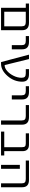

<svg xmlns="http://www.w3.org/2000/svg" viewBox="1486 -2046 560 3571"><g transform="rotate(90 1765.5 -260.0)"><path d="M468.8 -384.8Q468.8 -425.8 450.2 -442.9Q431.6 -460 387.7 -460H198.2V-59.6H468.8ZM198.2 0H125V-460H44.9V-519.5H403.3Q541 -519.5 541 -394.5V0Z M650.4 -460V-519.5H758.8Q896.5 -519.5 896.5 -394.5V-200.2H819.3V-384.8Q819.3 -425.8 800.3 -442.9Q781.2 -460 737.3 -460Z M1199.2 -67.4Q1245.1 -67.4 1297.9 -111.8Q1350.6 -156.2 1388.2 -231Q1425.8 -305.7 1425.8 -381.8Q1425.8 -424.8 1407.2 -442.4Q1388.7 -460 1343.8 -460H1265.6V-519.5H1361.3Q1499 -519.5 1499 -394.5Q1499 -242.2 1393.1 -121.1Q1287.1 0 1166 0H1133.8L996.1 -519.5H1078.1L1189.5 -67.4Z M1583 -460V-519.5H1691.4Q1829.1 -519.5 1829.1 -394.5V-200.2H1752V-384.8Q1752 -425.8 1732.9 -442.9Q1713.9 -460 1669.9 -460Z M1933.6 -460V-519.5H2158.2Q2296.9 -519.5 2297.9 -394.5V0H2219.7V-384.8Q2219.7 -425.8 2201.2 -442.9Q2182.6 -460 2138.7 -460Z M2716.8 -391.6Q2716.8 -430.7 2701.7 -445.3Q2686.5 -460 2647.5 -460H2459V-519.5H2668.9Q2791 -519.5 2791 -398.4V-59.6H2871.1V0H2426.8V-59.6H2716.8Z M3119.1 -349.6V-73.2V0H3045.9V-73.2V-349.6ZM2965.8 -460V-519.5H3324.2Q3461.9 -519.5 3461.9 -394.5V0H3389.6V-384.8Q3389.6 -425.8 3371.1 -442.9Q3352.5 -460 3308.6 -460Z"/></g></svg>

Font: Mgen+ 1c regular
Style: Regular
Weight: 400
Designer: [Source Han Sans]
Ryoko NISHIZUKA  (kana & ideographs); Paul D. Hunt (Latin, Greek & Cyrillic); Wenlong ZHANG  (bopomofo
Version: Version 1.059.20150602